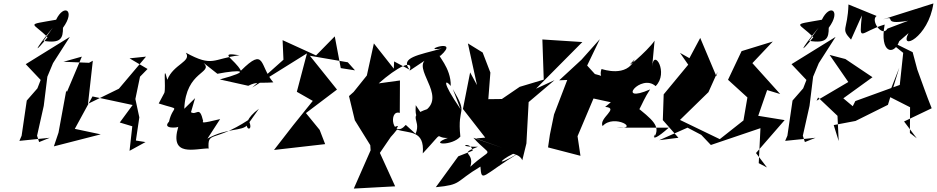

<svg xmlns="http://www.w3.org/2000/svg" viewBox="-20 -828 5460 1119"><path d="M208 0 196 -37 235 -211 256 -381 289 -460 387 -613 130 -454 217 -362 198 -313 136 -242 106 -37 93 -7 270 -25ZM233 -590C337 -573 347 -607 347 -666C422 -768 353 -809 307 -713C122 -680 171 -700 257 -611C180 -514 170 -523 288 -667Z M828 0 772 -9 792 -144 769 -251 796 -381 840 -426 735 -488 831 -498 673 -311 493 -223 521 -474 499 -462 350 -468 457 -498 370 -292 366 -300 321 -55 294 25 567 -45 416 -77 519 -266 753 -216 678 -114 751 -92 735 51Z M1117 -256 1054 -194C1063 -417 1225 -400 1167 -461L1247 -398C1381 -424 1454 -417 1261 -365L1427 -328C1478 -354 1493 -342 1573 -348C1491 -441 1529 -560 1384 -416C1349 -483 1244 -527 1376 -506C1219 -486 1222 -434 1063 -521C1099 -469 991 -455 955 -363C928 -472 948 -318 938 -287L905 -225C1044 -180 988 -223 965 -119C922 -74 1019 -84 1019 -89C966 91 1118 37 1197 37L1196 42C1189 -70 1220 7 1428 -129C1477 -32 1342 -86 1489 -194L1423 -101C1393 -61 1304 -85 1189 -20L1263 -134C1153 -107 1159 -113 1164 -123C1142 -216 1127 -153 1093 -174Z M2049 -418 1966 -431 1931 -616 1822 -505 1627 -594 1632 -480 1450 -318 1769 -517 1710 -293 1803 -240C1726 -146 1651 -51 1577 46L1875 12L1843 -71L1763 -169L1944 -306L1786 -503L2007 -465Z M2277 -470 2275 -428 2159 -575 2118 -388 2041 -292 2014 -268 2048 -127 2138 18 2140 48 2042 271 2283 258 2194 63 2300 -92C2258 -107 2178 76 2294 -73C2362 -49 2456 -73 2444 66C2581 -81 2503 -22 2590 -24C2472 18 2617 23 2663 -32C2643 -219 2713 -150 2619 -309L2664 -192C2549 -360 2576 -366 2607 -327C2610 -435 2522 -512 2547 -503C2671 -615 2415 -524 2555 -545C2417 -507 2310 -492 2367 -422ZM2345 -100C2268 -11 2241 -191 2310 -170L2311 -359L2187 -342C2293 -436 2394 -489 2367 -416L2454 -474C2398 -408 2598 -249 2434 -169L2403 -215C2397 -122 2420 -120 2502 -202C2330 -152 2442 -139 2402 -48Z M2651 83 2520 263C2675 248 2628 234 2780 143C2787 241 2790 194 3007 62C2830 166 2919 84 2997 58C2909 73 3003 54 3024 106L3048 8L3061 -233L3212 -361L3104 -311L3374 -583L3141 -598L3149 -364L3009 -322L2905 -251L2826 -250L2838 -405L2793 -522L2707 -575L2760 -332L2720 -406L2678 -193L2808 -26L2754 -21L2909 34L2739 -25C2850 98 2853 22 2721 144C2750 54 2645 73 2766 27C2624 31 2725 -10 2735 50Z M3507 -205C3593 -198 3468 -140 3492 -93C3558 -168 3720 -70 3572 -84H3878C3738 40 3815 -84 3792 -27C3833 -92 3784 -130 3676 -216C3703 -136 3705 -212 3769 -307C3565 -218 3716 -403 3801 -326C3879 -403 3790 -550 3781 -441L3795 -591C3754 -529 3590 -393 3679 -482C3633 -375 3493 -424 3486 -426C3449 -325 3639 -349 3438 -399L3567 -265L3402 -446L3476 -600L3369 -480L3239 -360L3286 -362L3209 -161L3185 -44L3174 31L3363 80L3346 -34L3439 -254L3540 -232Z M3943 -520 3991 -451 3848 -278 3843 -128 3934 -25 3822 -11 3987 -84 4067 -42 4123 17 4412 -81 4402 123 4450 148 4386 64 4553 -128 4399 -153 4451 -303 4527 -280 4365 -460 4484 -586 4302 -530 4223 -363 4336 -260 4313 -126 4175 -17 3943 -129 4109 -291 4162 -409 4155 -384 4061 -607 3998 -489Z M4671 0 4659 -37 4698 -211 4719 -381 4752 -460 4850 -613 4593 -454 4680 -362 4661 -313 4599 -242 4569 -37 4556 -7 4733 -25ZM4696 -590C4800 -573 4810 -607 4810 -666C4885 -768 4816 -809 4770 -713C4585 -680 4634 -700 4720 -611C4643 -514 4633 -523 4751 -667Z M5244 -520 5224 -333 4965 -239 4950 -209 4895 -255 5065 -378 4907 -484 4815 -508 4924 -350 4739 -241 4748 -260 4861 -153 4868 -6 4839 -99 4966 -123 5155 -217 5221 -433 5156 -268 5284 -203 5283 -53 5323 -22 5249 -120 5410 -197C5380 -271 5354 -347 5326 -423L5299 -524L5143 -601ZM5152 -661C5122 -608 5051 -710 5089 -735L4925 -802C4920 -647 4877 -664 4940 -597L5003 -738C4987 -572 4991 -642 5136 -685C5105 -519 5190 -501 5221 -588L5275 -635C5218 -528 5391 -608 5420 -808L5126 -715C5217 -743 5105 -679 5273 -707Z"/></svg>

Font: Asimov Silicon
Style: Regular
Weight: 400
Designer: Google
Version: Version 2.000980; 2014